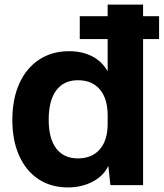

<svg xmlns="http://www.w3.org/2000/svg" viewBox="-20 -810 716 840"><path d="M34 -285Q34 -377 64.5 -444.5Q95 -512 151 -549Q207 -586 282 -586Q339 -586 382.5 -564Q426 -542 451 -498V-790H606V0H463L454 -84Q432 -39 384 -14.5Q336 10 278 10Q203 10 148.5 -26Q94 -62 64 -128.5Q34 -195 34 -285ZM193 -286Q193 -204 226 -160.5Q259 -117 321 -117Q382 -117 416.5 -156.5Q451 -196 451 -268V-305Q451 -378 417 -418.5Q383 -459 321 -459Q259 -459 226 -414.5Q193 -370 193 -286ZM329 -639V-739H676V-639Z"/></svg>

Font: BDO Grotesk
Style: Bold
Weight: 700
Designer: Deni Anggara
Foundry: Lokal Container
Version: Version 2.000